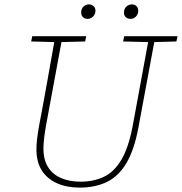

<svg xmlns="http://www.w3.org/2000/svg" viewBox="-20 -841 829 875"><path d="M238 -649 122 -652 127 -676H373L368 -652L253 -649ZM343 14Q285 14 240.5 -5.5Q196 -25 171 -63.5Q146 -102 146 -160Q146 -182 149 -207.5Q152 -233 157 -262L176 -363Q186 -415 195 -467.5Q204 -520 213.5 -572Q223 -624 232 -676H265L189 -265Q184 -236 181 -210.5Q178 -185 178 -163Q178 -113 199 -79.5Q220 -46 258.5 -29.5Q297 -13 347 -13Q406 -13 453 -35Q500 -57 533.5 -113.5Q567 -170 586 -274L660 -676H688L611 -261Q592 -158 556 -97.5Q520 -37 466.5 -11.5Q413 14 343 14ZM663 -649 541 -652 546 -676H789L784 -652L676 -649ZM379 -755Q367 -755 358.5 -762.5Q350 -770 350 -784Q350 -801 360.5 -811Q371 -821 385 -821Q398 -821 406.5 -813Q415 -805 415 -792Q415 -776 404 -765.5Q393 -755 379 -755ZM575 -755Q562 -755 553.5 -762.5Q545 -770 545 -784Q545 -801 556 -811Q567 -821 581 -821Q594 -821 602 -813Q610 -805 610 -792Q610 -776 599.5 -765.5Q589 -755 575 -755Z"/></svg>

Font: Source Serif 4 ExtraLight
Style: Italic
Weight: 250
Italic angle: -12°
Designer: Frank Grießhammer
Foundry: Adobe Systems Incorporated
Version: Version 4.004;hotconv 1.0.116;makeotfexe 2.5.65601